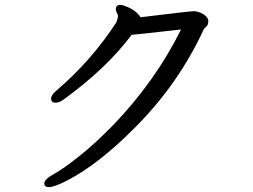

<svg xmlns="http://www.w3.org/2000/svg" viewBox="-20 -733 1040 789"><path d="M181 36Q162 36 162 20Q162 4 201 -17.5Q240 -39 306 -91.5Q372 -144 448 -222Q620 -402 724 -612Q532 -590 521 -590Q417 -451 240 -323Q223 -311 209 -311Q190 -311 190 -328Q190 -342 212 -361Q355 -483 458 -641Q463 -653 465 -666Q465 -672 460.5 -679.5Q456 -687 456 -695Q456 -713 475 -713Q485 -713 507 -703Q529 -693 543 -679.5Q557 -666 557 -662Q760 -687 777 -687Q795 -687 815.5 -674.5Q836 -662 836 -647Q836 -631 828 -624Q820 -617 818 -614Q714 -388 534 -208Q386 -59 259 7Q204 36 181 36Z"/></svg>

Font: LXGW WenKai Lite
Style: Bold
Weight: 700
Designer: LXGW / Fontworks Inc.
Foundry: LXGW / Fontworks Inc.
Version: Version 1.330;April 28, 2024